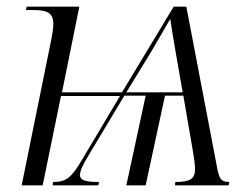

<svg xmlns="http://www.w3.org/2000/svg" viewBox="-20 -556 754 576"><path d="M134 -438 45 0H108L163 -268H340L225 -75C194 -23 179 -10 139 -10L138 0H275L277 -10C238 -10 220 -15 220 -31C220 -43 228 -61 247 -92L353 -269H417L359 0H417L475 -269H530L559 -101C563 -77 565 -63 565 -48C565 -20 551 -10 506 -10L505 0H666L668 -10C641 -10 637 -22 630 -60L539 -536H501L346 -279H166L218 -536H60L58 -526H75C119 -526 140 -520 140 -484C140 -473 137 -453 134 -438ZM359 -279 433 -400C458 -442 473 -469 490 -498H491C496 -465 501 -432 509 -388L528 -279Z"/></svg>

Font: Noto Serif Display Light
Style: Italic
Weight: 300
Italic angle: -12°
Designer: Monotype Design Team
Foundry: Monotype Imaging Inc.
Version: Version 2.009